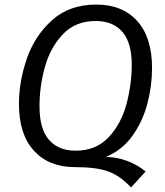

<svg xmlns="http://www.w3.org/2000/svg" viewBox="-20 -720 722 841"><path d="M444 -33Q541 -30 618 31L554 101Q505 49 453 30.5Q401 12 308 12Q194 12 128.5 -60Q63 -132 63 -264Q63 -363 97.5 -463Q132 -563 208 -631.5Q284 -700 402 -700Q516 -700 581 -628Q646 -556 646 -422Q646 -344 625.5 -266Q605 -188 560 -125Q515 -62 444 -33ZM311 -60Q401 -60 456 -119Q511 -178 534 -264Q557 -350 557 -437Q557 -533 516 -580.5Q475 -628 399 -628Q310 -628 255 -569.5Q200 -511 176.5 -426Q153 -341 153 -255Q153 -155 194.5 -107.5Q236 -60 311 -60Z"/></svg>

Font: FiraGO Book
Style: Italic
Weight: 350
Italic angle: -8°
Designer: bBox Type GmbH
Foundry: bBox Type GmbH
Version: Version 1.001